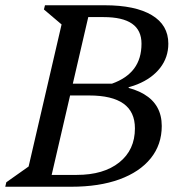

<svg xmlns="http://www.w3.org/2000/svg" viewBox="-45 -710 677 730"><path d="M-25 0 -21 -17 95 -99 55 -39 197 -651 221 -590 122 -674 126 -690H301L141 0ZM114 0V-45H247Q349 -45 408.5 -92.5Q468 -140 468 -222Q468 -285 424.5 -316Q381 -347 294 -347H181V-392H298Q435 -392 502.5 -352Q570 -312 570 -231Q570 -160 528 -108Q486 -56 409 -28Q332 0 226 0ZM411 -366 415 -387H446L442 -366ZM287 -367V-392H381Q437 -412 465 -449.5Q493 -487 493 -544Q493 -595 457 -620Q421 -645 349 -645H256V-690H353Q469 -690 532 -652.5Q595 -615 595 -544Q595 -492 564 -452Q533 -412 477.5 -389.5Q422 -367 350 -367Z"/></svg>

Font: Platypi Light
Style: Italic
Weight: 300
Italic angle: -13°
Designer: David Sargent
Foundry: Bolt Cutter Type
Version: Version 1.200